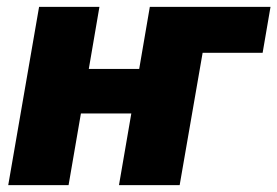

<svg xmlns="http://www.w3.org/2000/svg" viewBox="-20 -540 809 560"><path d="M417 -520 386 -339H239L270 -520H94L4 0H180L216 -209H363L327 0H504L571 -386H746L769 -520Z"/></svg>

Font: Fixel Text 20240404 ExtraBold
Style: Italic
Weight: 800
Width: 4
Italic angle: -10°
Designer: AlfaBravo + MacPaw
Foundry: Kyrylo Tkachov, Marchela Mozhyna, Serhii Makarenko, Maria Weinstein, Zakhar Kryvoshyya
Version: Version 1.211;Glyphs 3.2 (3225)